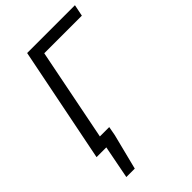

<svg xmlns="http://www.w3.org/2000/svg" viewBox="-249 -747 1027 1027"><g transform="rotate(-45 264.0 -234.0)"><path d="M72.2 188 108.7 0H72.1L84.8 -65.7H196.5L187.1 -14.4L136 188ZM34.8 0 166.1 -656.3H527.7L514.3 -590.6H229.9L112.7 0Z"/></g></svg>

Font: Source Sans 3
Style: Italic
Weight: 200
Italic angle: -11°
Designer: Paul D. Hunt
Foundry: Adobe
Version: Version 3.046;hotconv 1.0.118;makeotfexe 2.5.65603